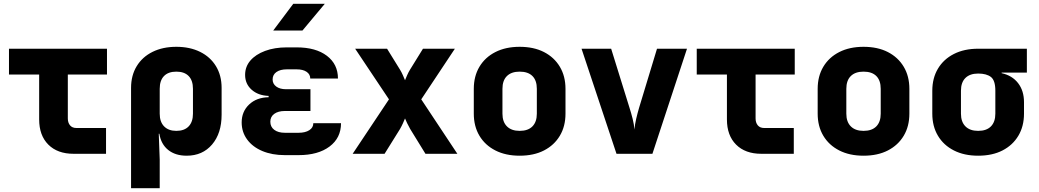

<svg xmlns="http://www.w3.org/2000/svg" viewBox="-20 -805 5440 1005"><path d="M365 0Q281 0 233 -48Q185 -96 185 -180V-415H27V-550H540V-415H335V-185Q335 -163 346.5 -149Q358 -135 380 -135H535V0Z M666 180V-345Q666 -410 695.5 -458.5Q725 -507 778.5 -533.5Q832 -560 903 -560Q974 -560 1027.5 -533.5Q1081 -507 1110.5 -458.5Q1140 -410 1140 -345V-205Q1140 -107 1090 -48.5Q1040 10 957 10Q898 10 860.5 -20Q823 -50 814 -105H811L816 30V180ZM903 -120Q945 -120 967.5 -143.5Q990 -167 990 -210V-340Q990 -384 967.5 -407Q945 -430 903 -430Q861 -430 838.5 -407Q816 -384 816 -340V-210Q816 -167 839 -143.5Q862 -120 903 -120Z M1543 7H1471Q1404 7 1353 -14.5Q1302 -36 1273.5 -75Q1245 -114 1245 -164Q1245 -221 1284 -258Q1323 -295 1386 -296V-303Q1331 -305 1297 -335.5Q1263 -366 1263 -413Q1263 -456 1290.5 -488Q1318 -520 1367.5 -538.5Q1417 -557 1481 -557H1533Q1633 -557 1691 -513Q1749 -469 1749 -394H1604Q1604 -416 1585 -429Q1566 -442 1533 -442H1481Q1447 -442 1427 -428Q1407 -414 1407 -389Q1407 -366 1426 -352Q1445 -338 1477 -338H1605V-224H1471Q1436 -224 1415.5 -209Q1395 -194 1395 -168Q1395 -141 1415.5 -125.5Q1436 -110 1471 -110H1543Q1578 -110 1599 -123.5Q1620 -137 1620 -160H1765Q1765 -83 1705 -38Q1645 7 1543 7ZM1410 -645 1515 -785H1680L1563 -645Z M1826 0 2016 -285 1839 -550H2006L2074 -440Q2082 -427 2089 -411Q2096 -395 2100 -385Q2104 -395 2111 -411Q2118 -427 2126 -440L2194 -550H2361L2185 -285L2374 0H2207L2127 -130Q2119 -144 2111.5 -159.5Q2104 -175 2100 -185Q2096 -175 2089 -159.5Q2082 -144 2074 -130L1993 0Z M2700 10Q2627 10 2573 -17.5Q2519 -45 2489.5 -94.5Q2460 -144 2460 -210V-340Q2460 -406 2489.5 -455.5Q2519 -505 2573 -532.5Q2627 -560 2700 -560Q2774 -560 2827.5 -532.5Q2881 -505 2910.5 -455.5Q2940 -406 2940 -340V-210Q2940 -144 2910.5 -94.5Q2881 -45 2827.5 -17.5Q2774 10 2700 10ZM2700 -120Q2744 -120 2767 -143.5Q2790 -167 2790 -210V-340Q2790 -384 2767 -407Q2744 -430 2700 -430Q2657 -430 2633.5 -407Q2610 -384 2610 -340V-210Q2610 -167 2633.5 -143.5Q2657 -120 2700 -120Z M3207 0 3024 -550H3179L3275 -241Q3284 -213 3291.5 -183Q3299 -153 3301 -127Q3303 -153 3310 -183Q3317 -213 3325 -240L3419 -550H3576L3395 0Z M3965 0Q3881 0 3833 -48Q3785 -96 3785 -180V-415H3627V-550H4140V-415H3935V-185Q3935 -163 3946.5 -149Q3958 -135 3980 -135H4135V0Z M4500 10Q4427 10 4373 -17.5Q4319 -45 4289.5 -94.5Q4260 -144 4260 -210V-340Q4260 -406 4289.5 -455.5Q4319 -505 4373 -532.5Q4427 -560 4500 -560Q4574 -560 4627.5 -532.5Q4681 -505 4710.5 -455.5Q4740 -406 4740 -340V-210Q4740 -144 4710.5 -94.5Q4681 -45 4627.5 -17.5Q4574 10 4500 10ZM4500 -120Q4544 -120 4567 -143.5Q4590 -167 4590 -210V-340Q4590 -384 4567 -407Q4544 -430 4500 -430Q4457 -430 4433.5 -407Q4410 -384 4410 -340V-210Q4410 -167 4433.5 -143.5Q4457 -120 4500 -120Z M5100 10Q5027 10 4973 -17.5Q4919 -45 4889.5 -94.5Q4860 -144 4860 -210V-330Q4860 -396 4889.5 -445.5Q4919 -495 4973 -522.5Q5027 -550 5100 -550H5355V-425H5223V-422Q5278 -410 5309 -370Q5340 -330 5340 -270V-210Q5340 -144 5310.5 -94.5Q5281 -45 5227.5 -17.5Q5174 10 5100 10ZM5100 -120Q5144 -120 5167 -143.5Q5190 -167 5190 -210V-330Q5190 -384 5167 -402Q5144 -420 5100 -420Q5057 -420 5033.5 -397Q5010 -374 5010 -330V-210Q5010 -167 5033.5 -143.5Q5057 -120 5100 -120Z"/></svg>

Font: JetBrains Mono NL ExtraBold
Style: Regular
Weight: 800
Designer: Philipp Nurullin, Konstantin Bulenkov
Foundry: JetBrains
Version: Version 2.304; ttfautohint (v1.8.4.7-5d5b)